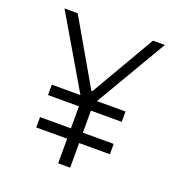

<svg xmlns="http://www.w3.org/2000/svg" viewBox="-132 -840 884 949"><g transform="rotate(20 310.0 -365.0)"><path d="M116 -129.5V-184H503.5V-129.5ZM116 -300V-354.5H503.5V-300ZM278.5 0V-374.5H341.5V0ZM115.5 -730 310 -393H315.5L511.5 -730H574L335.5 -324H284.5L46 -730Z"/></g></svg>

Font: Monaspace Radon Var
Style: Regular
Weight: 400
Designer: Riley Cran and the Lettermatic Team
Version: Version 1.000 (Monaspace Radon Var)